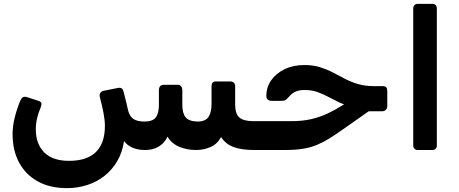

<svg xmlns="http://www.w3.org/2000/svg" viewBox="-20 -770 2369 992"><path d="M326 202Q237 202 174 166.5Q111 131 78 68.5Q45 6 45 -76Q45 -118 56 -162.5Q67 -207 85 -250Q91 -264 99.5 -268Q108 -272 120 -268L176 -250Q191 -245 193.5 -238Q196 -231 191 -217Q178 -187 171.5 -158.5Q165 -130 165 -102Q165 -27 208 17Q251 61 337 61Q429 61 475.5 15.5Q522 -30 522 -120Q522 -147 515 -185Q508 -223 496 -268Q493 -281 498 -289.5Q503 -298 516 -301L591 -316Q604 -318 610.5 -312Q617 -306 619 -294Q627 -263 632.5 -240.5Q638 -218 642 -199Q650 -168 670 -155Q690 -142 726 -142Q769 -142 785 -163.5Q801 -185 801 -229V-304Q801 -317 807.5 -324.5Q814 -332 826 -332H898Q910 -332 916 -324Q922 -316 922 -303V-228Q922 -184 939.5 -163.5Q957 -143 1000 -142Q1041 -142 1057 -165.5Q1073 -189 1073 -233V-325Q1073 -336 1078 -342.5Q1083 -349 1093 -349H1172Q1181 -349 1188 -342.5Q1195 -336 1195 -325V-230Q1195 -183 1216 -163.5Q1237 -144 1290 -144H1309Q1324 -144 1324 -129V-25Q1324 5 1293 5Q1229 5 1187.5 -10Q1146 -25 1122 -62Q1104 -27 1069 -11Q1034 5 993 5Q947 5 907.5 -11Q868 -27 845 -64Q837 -45 821.5 -29.5Q806 -14 783 -4.5Q760 5 728 5Q694 5 666 -6.5Q638 -18 621 -41Q612 18 585.5 63Q559 108 519.5 139Q480 170 430.5 186Q381 202 326 202Z M1294 5Q1279 5 1279 -10V-114Q1279 -144 1309 -144H1484Q1543 -144 1588 -154.5Q1633 -165 1672.5 -183.5Q1712 -202 1753 -228L1837 -281L1929 -226L1751 -101Q1713 -74 1681.5 -54.5Q1650 -35 1618 -21.5Q1586 -8 1546.5 -1.5Q1507 5 1453 5ZM1883 -195V-211Q1832 -211 1794.5 -220Q1757 -229 1727.5 -243.5Q1698 -258 1671.5 -272Q1645 -286 1617 -295.5Q1589 -305 1552 -305Q1525 -305 1506 -296Q1487 -287 1474 -271Q1463 -259 1456.5 -254Q1450 -249 1433 -249H1386Q1356 -249 1356 -274Q1356 -319 1381 -355Q1406 -391 1450.5 -412.5Q1495 -434 1553 -434Q1598 -434 1633 -423Q1668 -412 1699 -396Q1730 -380 1761 -363.5Q1792 -347 1828.5 -336Q1865 -325 1913 -325H1956Q1971 -325 1976 -318.5Q1981 -312 1981 -297V-222Q1981 -210 1973.5 -202.5Q1966 -195 1953 -195Z M2138 5Q2128 5 2121.5 -1.5Q2115 -8 2115 -18V-727Q2115 -737 2121.5 -743.5Q2128 -750 2138 -750H2214Q2225 -750 2231 -743.5Q2237 -737 2237 -727V-18Q2237 -8 2231 -1.5Q2225 5 2214 5Z"/></svg>

Font: Rubik SemiBold
Style: Italic
Weight: 600
Italic angle: -12°
Designer: Hubert and Fischer
Foundry: Hubert and Fischer
Version: Version 2.300;gftools[0.9.30]